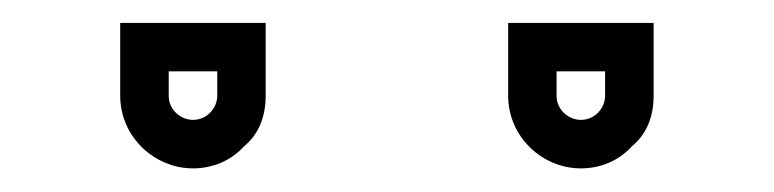

<svg xmlns="http://www.w3.org/2000/svg" viewBox="-20 -853 665 165"><path d="M479.2 -708.3C495.8 -708.3 511.5 -714.6 522.9 -727.1C535.4 -737.5 541.7 -752.1 541.7 -770.8V-833.3H416.7V-770.8C416.7 -735.3 446.1 -708.3 479.2 -708.3ZM479.2 -750C468.8 -750 458.3 -758.4 458.3 -770.8V-791.7H500V-770.8C500 -760.4 491.6 -750 479.2 -750ZM145.8 -708.3C162.5 -708.3 178.1 -714.6 189.6 -727.1C202.1 -737.5 208.3 -752.1 208.3 -770.8V-833.3H83.3V-770.8C83.3 -735.3 112.8 -708.3 145.8 -708.3ZM145.8 -750C135.4 -750 125 -758.4 125 -770.8V-791.7H166.7V-770.8C166.7 -760.4 158.3 -750 145.8 -750Z"/></svg>

Font: Sportrop
Style: Regular
Weight: 500
Version: Version 0.9